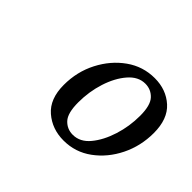

<svg xmlns="http://www.w3.org/2000/svg" viewBox="-81 -805 544 544"><g transform="rotate(45 190.5 -533.0)"><path d="M215 -379Q169 -379 136.5 -407Q104 -435 104 -491Q104 -544 127 -588.5Q150 -633 188 -660Q226 -687 273 -687Q319 -687 350 -659Q381 -631 381 -575Q381 -523 359 -478.5Q337 -434 299.5 -406.5Q262 -379 215 -379ZM222 -409Q251 -409 272.5 -435Q294 -461 306.5 -500.5Q319 -540 319 -582Q319 -624 303.5 -640.5Q288 -657 265 -657Q237 -657 215 -631.5Q193 -606 180.5 -567Q168 -528 168 -485Q168 -442 183.5 -425.5Q199 -409 222 -409Z"/></g></svg>

Font: Lisu Bosa Medium
Style: Italic
Weight: 500
Italic angle: -19°
Designer: David Morse, Annie Olsen, Victor Gaultney, Frank Grießhammer (Latin)
Foundry: SIL International
Version: Version 2.000